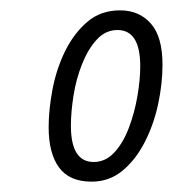

<svg xmlns="http://www.w3.org/2000/svg" viewBox="-20 -742 334 371"><path d="M157 -391Q114 -391 94 -418.5Q74 -446 74 -496Q74 -530 81.5 -569.5Q89 -609 106 -643.5Q123 -678 149 -700Q175 -722 212 -722Q249 -722 271.5 -696.5Q294 -671 294 -617Q294 -580 285.5 -540.5Q277 -501 259.5 -467Q242 -433 216.5 -412Q191 -391 157 -391ZM161 -429Q184 -429 201 -447.5Q218 -466 229 -495Q240 -524 245.5 -556Q251 -588 251 -614Q251 -684 207 -684Q184 -684 167 -665.5Q150 -647 138.5 -618Q127 -589 122 -557Q117 -525 117 -499Q117 -429 161 -429Z"/></svg>

Font: Noto Sans ExtraCondensed Light
Style: Italic
Weight: 300
Width: 2
Italic angle: -12°
Designer: Monotype Design Team
Foundry: Monotype Imaging Inc.
Version: Version 2.013; ttfautohint (v1.8.4.7-5d5b)